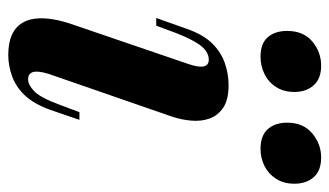

<svg xmlns="http://www.w3.org/2000/svg" viewBox="-190 -610 814 475"><g transform="rotate(90 217.5 -373.0)"><path d="M139 -432Q156 -482 128 -482Q110 -482 95 -464Q80 -446 63 -403L44 -352H25L52 -428Q66 -468 87.5 -490Q109 -512 136 -521.5Q163 -531 191 -531Q227 -531 246.5 -518Q266 -505 273.5 -484.5Q281 -464 279 -439.5Q277 -415 269 -391L163 -85Q155 -58 159 -46.5Q163 -35 177 -35Q190 -35 206 -50Q222 -65 240 -114L258 -162H277L252 -89Q237 -48 215.5 -26Q194 -4 168 5Q142 14 117 14Q73 14 50.5 -5Q28 -24 26 -60Q24 -96 41 -145ZM57 -676Q57 -716 83 -738Q109 -760 143 -760Q175 -760 191.5 -741.5Q208 -723 208 -694Q208 -667 195.5 -648Q183 -629 163 -619.5Q143 -610 121 -610Q88 -610 72.5 -628Q57 -646 57 -676ZM284 -676Q284 -716 310.5 -738Q337 -760 370 -760Q403 -760 419 -741.5Q435 -723 435 -694Q435 -667 422.5 -648Q410 -629 390.5 -619.5Q371 -610 349 -610Q316 -610 300 -628Q284 -646 284 -676Z"/></g></svg>

Font: Playfair Display
Style: Bold Italic
Weight: 700
Italic angle: -14°
Designer: Claus Eggers Sørensen
Foundry: Claus Eggers Sørensen
Version: Version 1.203